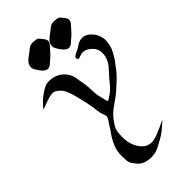

<svg xmlns="http://www.w3.org/2000/svg" viewBox="-297 -1062 1126 1126"><g transform="rotate(-45 266.0 -498.5)"><path d="M450.2 -889.6Q443.4 -882.8 429.2 -866.2Q415 -849.6 402.3 -840.8Q397.5 -836.9 390.6 -830.6Q383.8 -824.2 379.4 -820.3Q375 -816.4 368.2 -813.5Q361.3 -810.5 353.5 -810.5H351.6Q335 -811.5 315.4 -836.9Q290 -870.1 290 -886.7Q290 -888.7 290.5 -890.6Q291 -892.6 291 -894.5Q292 -903.3 295.4 -910.2Q298.8 -917 305.2 -923.3Q311.5 -929.7 314.9 -933.1Q318.4 -936.5 328.6 -943.8Q338.9 -951.2 342.8 -954.1Q345.7 -956.1 353 -962.4Q360.4 -968.8 363.8 -971.2Q367.2 -973.6 373 -977.1Q378.9 -980.5 384.8 -981.9Q390.6 -983.4 397.5 -983.4H402.3Q429.7 -981.4 435.1 -979Q440.4 -976.6 456.1 -957Q471.7 -938.5 471.7 -925.8Q471.7 -911.1 450.2 -889.6ZM275.4 -889.6Q268.6 -882.8 254.4 -866.2Q240.2 -849.6 227.5 -840.8Q222.7 -836.9 215.8 -830.6Q209 -824.2 204.6 -820.3Q200.2 -816.4 193.4 -813.5Q186.5 -810.5 178.7 -810.5H176.8Q160.2 -811.5 140.6 -836.9Q115.2 -870.1 115.2 -886.7Q115.2 -888.7 115.7 -890.6Q116.2 -892.6 116.2 -894.5Q117.2 -903.3 120.6 -910.2Q124 -917 130.4 -923.3Q136.7 -929.7 140.1 -933.1Q143.6 -936.5 153.8 -943.8Q164.1 -951.2 168 -954.1Q170.9 -956.1 178.2 -962.4Q185.5 -968.8 189 -971.2Q192.4 -973.6 198.2 -977.1Q204.1 -980.5 210 -981.9Q215.8 -983.4 222.7 -983.4H227.5Q254.9 -981.4 260.3 -979Q265.6 -976.6 281.2 -957Q296.9 -938.5 296.9 -925.8Q296.9 -911.1 275.4 -889.6ZM444.3 -126Q444.3 -125 434.6 -117.2Q417 -102.5 397.5 -85Q377 -67.4 359.4 -58.6Q353.5 -55.7 350.6 -53.7Q345.7 -50.8 329.1 -41.5Q312.5 -32.2 307.1 -29.8Q301.8 -27.3 289.6 -22.5Q277.3 -17.6 266.6 -16.1Q255.9 -14.6 243.2 -14.6Q185.5 -14.6 156.2 -47.9Q134.8 -72.3 129.4 -86.4Q124 -100.6 124 -146.5Q124 -184.6 138.2 -218.3Q152.3 -252 173.8 -282.2Q195.3 -312.5 198.2 -318.4Q202.1 -326.2 210 -336.9Q217.8 -347.7 222.2 -356Q226.6 -364.3 226.6 -372.1Q226.6 -379.9 219.7 -395.5Q212.9 -411.1 210.9 -433.6Q208 -478.5 179.7 -587.9Q169.9 -625 157.2 -647.5Q144.5 -669.9 117.2 -686.5Q109.4 -691.4 97.7 -691.4Q76.2 -691.4 37.6 -676.8Q-1 -662.1 -2.9 -662.1Q-5.9 -662.1 -5.9 -664.1Q30.3 -707 59.6 -725.6Q63.5 -728.5 73.2 -734.9Q83 -741.2 87.4 -743.7Q91.8 -746.1 99.6 -749.5Q107.4 -752.9 115.2 -754.4Q123 -755.9 132.8 -755.9Q189.5 -755.9 227.5 -716.8Q240.2 -704.1 247.6 -688.5Q254.9 -672.9 257.3 -661.1Q259.8 -649.4 262.7 -627.9Q265.6 -606.4 268.6 -593.8Q272.5 -573.2 273.4 -535.6Q274.4 -498 282.2 -473.6Q284.2 -468.8 286.1 -456.1Q288.1 -443.4 290.5 -436.5Q293 -429.7 297.9 -429.7Q298.8 -429.7 302.7 -431.6Q332 -449.2 347.2 -462.9Q362.3 -476.6 383.8 -503.9Q394.5 -517.6 414.1 -538.6Q433.6 -559.6 443.8 -572.3Q454.1 -585 462.9 -606Q471.7 -627 471.7 -650.4Q471.7 -686.5 445.3 -710.9Q418.9 -735.4 392.6 -735.4Q381.8 -735.4 367.7 -730Q353.5 -724.6 350.6 -724.6Q340.8 -724.6 340.8 -739.3Q340.8 -746.1 348.1 -751.5Q355.5 -756.8 368.7 -762.7Q381.8 -768.6 386.7 -771.5Q387.7 -771.5 392.1 -774.9Q396.5 -778.3 401.9 -781.7Q407.2 -785.2 414.6 -789.1Q421.9 -793 431.2 -795.4Q440.4 -797.9 449.2 -797.9Q482.4 -797.9 510.3 -764.6Q538.1 -731.4 538.1 -688.5Q538.1 -668.9 532.7 -648.4Q527.3 -627.9 517.1 -609.9Q506.8 -591.8 499.5 -579.6Q492.2 -567.4 481.4 -554.2Q470.7 -541 470.7 -540Q459 -523.4 445.8 -508.3Q432.6 -493.2 424.3 -485.4Q416 -477.5 397 -460Q377.9 -442.4 369.1 -434.6Q353.5 -419.9 309.1 -389.6Q264.6 -359.4 243.2 -330.1Q241.2 -327.1 237.3 -322.3Q217.8 -295.9 211.4 -277.8Q205.1 -259.8 205.1 -215.8Q205.1 -158.2 233.9 -116.7Q262.7 -75.2 305.7 -75.2Q326.2 -75.2 358.9 -87.9Q391.6 -100.6 417 -113.3Q442.4 -126 444.3 -126Z"/></g></svg>

Font: Isabella
Style: Medium
Weight: 500
Designer: John Stracke
Version: Version 001.202